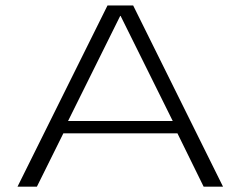

<svg xmlns="http://www.w3.org/2000/svg" viewBox="-20 -698 900 718"><path d="M45.5 0H118L217 -199.5H643.5L741.5 0H814L478 -677.5H382ZM234.5 -245.5 429.5 -638.5H431L626 -245.5Z"/></svg>

Font: Anybody Expanded Light
Style: Regular
Weight: 300
Width: 7
Version: Version 1.113;gftools[0.9.25]